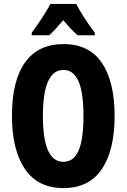

<svg xmlns="http://www.w3.org/2000/svg" viewBox="-20 -950 646 980"><path d="M565 -358Q565 -183 499.5 -86.5Q434 10 304 10Q173 10 107 -87.5Q41 -185 41 -359Q41 -538 108 -631.5Q175 -725 304 -725Q435 -725 500 -629Q565 -533 565 -358ZM199 -358Q199 -124 303 -124Q356 -124 381 -181Q406 -238 406 -358Q406 -478 380.5 -535.5Q355 -593 304 -593Q199 -593 199 -358ZM369 -930Q386 -897 410.5 -859Q435 -821 464 -783V-770H376Q360 -784 342 -803Q324 -822 303 -847Q282 -822 263.5 -802Q245 -782 231 -770H142V-783Q156 -802 175 -829.5Q194 -857 211 -884.5Q228 -912 237 -930Z"/></svg>

Font: Noto Sans Lao Looped ExtraCondensed ExtraBold
Style: Regular
Weight: 800
Width: 2
Designer: Mark Frömberg, Ben Mitchell
Foundry: The Fontpad Ltd
Version: Version 1.002; ttfautohint (v1.8.4.7-5d5b)